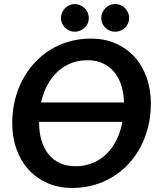

<svg xmlns="http://www.w3.org/2000/svg" viewBox="-20 -922 793 950"><path d="M173.5 -315.5Q173.5 -266.5 185.5 -226.5Q197.5 -186.5 220.5 -158.2Q243.5 -130 276.8 -114.8Q310 -99.5 352.5 -99.5Q398 -99.5 436.5 -114.8Q475 -130 505 -158.5Q535 -187 555.5 -227.5Q576 -268 585.5 -319H173.5ZM593.5 -415Q592.5 -462.5 579.8 -501Q567 -539.5 543.8 -567Q520.5 -594.5 487.5 -609.2Q454.5 -624 413.5 -624Q369.5 -624 332.2 -609.5Q295 -595 265.5 -568Q236 -541 215 -502.2Q194 -463.5 183.5 -415ZM429.5 -731Q498.5 -731 553.5 -706.5Q608.5 -682 647 -639Q685.5 -596 706 -537.2Q726.5 -478.5 726.5 -410Q726.5 -350 713.2 -295.8Q700 -241.5 675.5 -195Q651 -148.5 616 -111Q581 -73.5 537.8 -47Q494.5 -20.5 444 -6.2Q393.5 8 338 8Q269 8 214 -16.5Q159 -41 120.2 -84Q81.5 -127 61 -185.5Q40.5 -244 40.5 -312.5Q40.5 -372.5 53.8 -426.8Q67 -481 91.8 -527.5Q116.5 -574 151.2 -611.5Q186 -649 229.2 -675.8Q272.5 -702.5 323 -716.8Q373.5 -731 429.5 -731ZM419.5 -832.5Q419.5 -818.5 414 -806.2Q408.5 -794 398.8 -784.8Q389 -775.5 376.2 -770.2Q363.5 -765 349.5 -765Q336 -765 323.8 -770.2Q311.5 -775.5 302 -784.8Q292.5 -794 287 -806.2Q281.5 -818.5 281.5 -832.5Q281.5 -846.5 287 -859.2Q292.5 -872 302 -881.5Q311.5 -891 323.8 -896.5Q336 -902 349.5 -902Q363.5 -902 376.2 -896.5Q389 -891 398.8 -881.5Q408.5 -872 414 -859.2Q419.5 -846.5 419.5 -832.5ZM619 -832.5Q619 -818.5 613.5 -806.2Q608 -794 598.8 -784.8Q589.5 -775.5 576.8 -770.2Q564 -765 549.5 -765Q535.5 -765 523 -770.2Q510.5 -775.5 501.2 -784.8Q492 -794 486.5 -806.2Q481 -818.5 481 -832.5Q481 -846.5 486.5 -859.2Q492 -872 501.2 -881.5Q510.5 -891 523 -896.5Q535.5 -902 549.5 -902Q564 -902 576.8 -896.5Q589.5 -891 598.8 -881.5Q608 -872 613.5 -859.2Q619 -846.5 619 -832.5Z"/></svg>

Font: Lato 2
Style: Bold Italic
Weight: 700
Italic angle: -7°
Designer: Lukasz Dziedzic with Adam Twardoch and Botio Nikoltchev
Foundry: tyPoland Lukasz Dziedzic
Version: Version 2.015; 2015-08-06; http://www.latofonts.com/